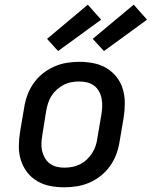

<svg xmlns="http://www.w3.org/2000/svg" viewBox="-20 -792 648 820"><path d="M255 8Q223 8 193 2Q163 -4 138 -19Q113 -34 95.5 -57Q78 -80 69 -108.5Q60 -137 60.5 -168.5Q61 -200 66 -231L83 -331Q87 -358 96.5 -384.5Q106 -411 122.5 -435Q139 -459 162 -477.5Q185 -496 211 -507.5Q237 -519 264.5 -523.5Q292 -528 318 -528Q350 -528 380 -522Q410 -516 435 -501Q460 -486 478 -463Q496 -440 504.5 -411.5Q513 -383 513 -351.5Q513 -320 508 -289L491 -189Q487 -162 477.5 -135.5Q468 -109 451.5 -85Q435 -61 412 -42.5Q389 -24 363 -12.5Q337 -1 309 3.5Q281 8 255 8ZM255 -76Q271 -76 288 -79Q305 -82 321 -90Q337 -98 350.5 -110.5Q364 -123 373.5 -138Q383 -153 388.5 -169.5Q394 -186 396 -203L413 -303Q416 -320 416.5 -337.5Q417 -355 414 -371Q411 -387 403 -401.5Q395 -416 382 -426Q369 -436 352.5 -440Q336 -444 318 -444Q302 -444 285 -441Q268 -438 252.5 -430Q237 -422 223 -409.5Q209 -397 199.5 -382Q190 -367 185 -350.5Q180 -334 177 -317L161 -217Q158 -200 157 -182.5Q156 -165 159.5 -149Q163 -133 171 -118.5Q179 -104 192 -94Q205 -84 221 -80Q237 -76 255 -76ZM424 -574 376 -626 551 -772 608 -708ZM228 -574 181 -626 355 -772 412 -708Z"/></svg>

Font: Iosevka HT Medium Extended
Style: Italic
Weight: 500
Width: 7
Italic angle: -9°
Monospace: yes
Designer: Belleve Invis
Foundry: Belleve Invis
Version: Version 32.3.0; ttfautohint (v1.8.4)